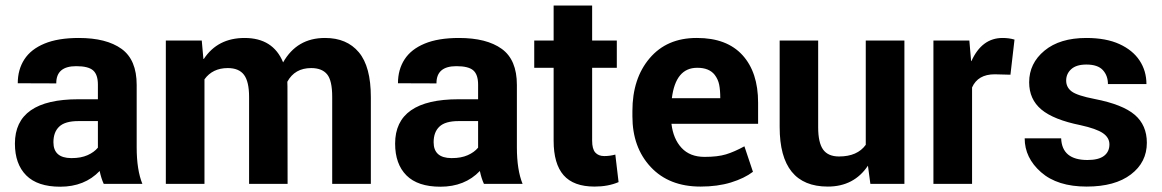

<svg xmlns="http://www.w3.org/2000/svg" viewBox="-20 -678 4286 708"><path d="M202 10.5Q118.5 10.5 76.8 -31.2Q35 -73 35 -148.5Q35 -312 269 -312H341V-366Q341 -403 323.2 -418.5Q305.5 -434 261 -434Q187.5 -434 187.5 -371.5V-370.5L45.5 -371Q45.5 -421.5 69.8 -459Q94 -496.5 144 -517.2Q194 -538 270.5 -538Q372.5 -538 428.2 -497.8Q484 -457.5 484 -365V-135Q484 -51.5 505 0H362.5Q353 -20.5 347.5 -47.5Q292 10.5 202 10.5ZM244.5 -95Q278.5 -95 302.8 -105.8Q327 -116.5 341 -133.5V-231.5H269Q220 -231.5 198.5 -211.2Q177 -191 177 -153.5Q177 -95.5 242.5 -95Z M1347.5 0H1205V-320.5Q1205 -381.5 1186 -404.2Q1167 -427 1127.5 -427Q1067 -427 1039.5 -376.5Q1039.5 -366 1040 -359.5Q1040.5 -353 1040.5 0H898.5V-320.5Q898.5 -377 879.8 -402Q861 -427 820 -427Q764 -427 734 -385.5V0H591.5V-528.5H724L730 -461L731.5 -460.5Q782.5 -538 882 -538Q987 -538 1024 -448Q1075 -538 1178 -538Q1178.5 -538 1179 -538Q1259 -538 1303.2 -485.2Q1347.5 -432.5 1347.5 -320Z M1604 10.5Q1520.5 10.5 1478.8 -31.2Q1437 -73 1437 -148.5Q1437 -312 1671 -312H1743V-366Q1743 -403 1725.2 -418.5Q1707.5 -434 1663 -434Q1589.5 -434 1589.5 -371.5V-370.5L1447.5 -371Q1447.5 -421.5 1471.8 -459Q1496 -496.5 1546 -517.2Q1596 -538 1672.5 -538Q1774.5 -538 1830.2 -497.8Q1886 -457.5 1886 -365V-135Q1886 -51.5 1907 0H1764.5Q1755 -20.5 1749.5 -47.5Q1694 10.5 1604 10.5ZM1646.5 -95Q1680.5 -95 1704.8 -105.8Q1729 -116.5 1743 -133.5V-231.5H1671Q1622 -231.5 1600.5 -211.2Q1579 -191 1579 -153.5Q1579 -95.5 1644.5 -95Z M2172.5 10Q2095 10 2058.2 -32Q2021.5 -74 2021.5 -159V-428H1950V-528.5H2021.5V-657.5H2163.5V-528.5H2254.5V-428H2163.5V-159.5Q2163.5 -128.5 2175.2 -115.5Q2187 -102.5 2208 -102.5Q2229 -102.5 2249 -108L2261 -6.5Q2222.5 10 2172.5 10Z M2563 10Q2447 10 2379.5 -62.2Q2312 -134.5 2312 -249V-268.5Q2312 -388.5 2375.5 -463.2Q2439 -538 2548.5 -538H2550.5Q2660 -538 2717.8 -474.8Q2775.5 -411.5 2775.5 -299.5V-221.5H2456Q2462.5 -166 2493.2 -132.8Q2524 -99.5 2578 -99.5Q2626.5 -99.5 2657 -108.8Q2687.5 -118 2725 -138.5L2756.5 -44.5Q2725 -20.5 2675.5 -5.2Q2626 10 2563 10ZM2636 -316Q2636 -345.5 2632 -365.5Q2628 -385.5 2615.5 -402Q2595 -428 2552 -428Q2551.5 -428 2550.5 -428Q2471.5 -428 2457.5 -316Z M3032.5 10Q2855 10 2855 -209.5V-528.5H2997V-208.5Q2997 -152 3015.2 -126.5Q3033.5 -101 3074 -101Q3141.5 -101 3172.5 -144V-528.5H3315V0H3189.5L3180.5 -67Q3129 10 3032.5 10Z M3564.5 0H3422V-528.5H3554.5L3561 -453L3562 -452.5Q3600.5 -538 3677 -538Q3701 -538 3721 -532L3706 -402.5L3648 -404Q3586 -404 3564.5 -355.5Z M3987 10Q3879 10 3818.8 -43Q3758.5 -96 3758.5 -168H3893Q3896 -88 3990 -88Q4031 -88 4051 -103.2Q4071 -118.5 4071 -145.5Q4071 -170.5 4047 -187Q4023 -203.5 3964 -216.5Q3865 -236.5 3820 -274.2Q3775 -312 3775 -374.5Q3775 -444.5 3831.5 -491.2Q3888 -538 3986 -538Q4058.5 -538 4107.8 -515.5Q4157 -493 4182.2 -454.8Q4207.5 -416.5 4207.5 -368H4065.5Q4065.5 -399 4046.8 -419.5Q4028 -440 3986 -440Q3949 -440 3930.2 -423Q3911.5 -406 3911.5 -381Q3911.5 -356 3931.8 -340.8Q3952 -325.5 4016.5 -313Q4119.5 -293 4164.2 -254.8Q4209 -216.5 4209 -151.5Q4209 -79.5 4150.2 -34.8Q4091.5 10 3987 10Z"/></svg>

Font: Roberto Sans
Style: Bold
Weight: 700
Designer: Google (font) & Cristiano Sobral (main changes)
Version: Version 1.000;October 12, 2021;FontCreator 14.0.0.2814 64-bi